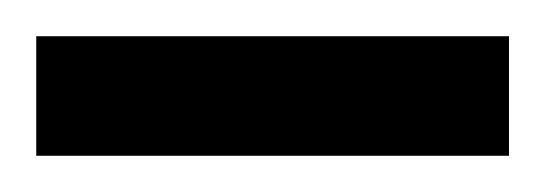

<svg xmlns="http://www.w3.org/2000/svg" viewBox="-20 -615 301 106"><path d="M0 -529V-595H261V-529Z"/></svg>

Font: Smooch Sans Thin
Style: Bold
Weight: 700
Version: Version 1.010